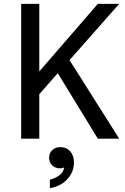

<svg xmlns="http://www.w3.org/2000/svg" viewBox="-20 -720 650 997"><path d="M90 0V-700H184V-349L488 -700H599L341 -408L599 0H488L280 -340L184 -231V0ZM239 257V213Q267 206 288.5 190Q310 174 313 150Q303 154 290 154Q267 154 251 138.5Q235 123 235 98Q235 75 251.5 59.5Q268 44 293 44Q326 44 345 66.5Q364 89 364 122Q364 175 328 212Q292 249 239 257Z"/></svg>

Font: Hedvig Letters Sans
Style: Regular
Weight: 400
Designer: Alexander Örn & Tor Weibull
Foundry: Kanon Foundry
Version: Version 1.000; ttfautohint (v1.8.4.7-5d5b)